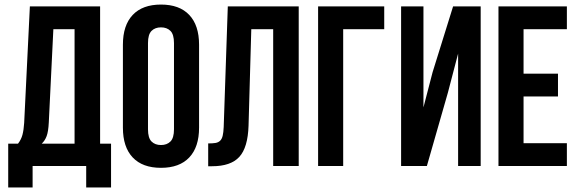

<svg xmlns="http://www.w3.org/2000/svg" viewBox="-20 -728 2534 842"><path d="M358 94V0H123V94H16V-98H59Q73 -116 78.5 -137Q84 -158 86 -189L111 -700H419V-98H467V94ZM194 -191Q192 -151 184.5 -131Q177 -111 163 -98H307V-600H214Z M629 -161Q629 -123 644.5 -107.5Q660 -92 686 -92Q712 -92 727.5 -107.5Q743 -123 743 -161V-539Q743 -577 727.5 -592.5Q712 -608 686 -608Q660 -608 644.5 -592.5Q629 -577 629 -539ZM519 -532Q519 -617 562 -662.5Q605 -708 686 -708Q767 -708 810 -662.5Q853 -617 853 -532V-168Q853 -83 810 -37.5Q767 8 686 8Q605 8 562 -37.5Q519 -83 519 -168Z M893 -99Q912 -99 924.5 -101Q937 -103 945 -110.5Q953 -118 956.5 -132.5Q960 -147 961 -171L979 -700H1290V0H1178V-600H1082L1070 -177Q1067 -81 1029.5 -40Q992 1 910 1H893Z M1375 0V-700H1665V-600H1485V0Z M1852 0H1739V-700H1837V-257L1877 -411L1967 -700H2088V0H1989V-493L1944 -321Z M2276 -405H2427V-305H2276V-100H2466V0H2166V-700H2466V-600H2276Z"/></svg>

Font: SVN-Bebas Neue
Style: Bold
Weight: 700
Designer: Ryoichi Tsunekawa
Foundry: Ryoichi Tsunekawa
Version: Version 1.300; ttfautohint (v1.7.9-c794)